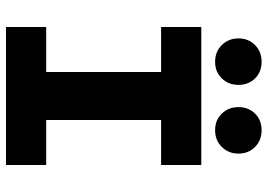

<svg xmlns="http://www.w3.org/2000/svg" viewBox="-146 -746 892 640"><g transform="rotate(90 300.0 -426.0)"><path d="M70 0V-134H220V-517H70V-651H530V-517H380V-134H530V0ZM186 -697Q152 -697 130 -719.5Q108 -742 108 -775Q108 -808 130 -830Q152 -852 186 -852Q220 -852 241.5 -830Q263 -808 263 -775Q263 -742 241.5 -719.5Q220 -697 186 -697ZM414 -697Q380 -697 358.5 -719.5Q337 -742 337 -775Q337 -808 358.5 -830Q380 -852 414 -852Q448 -852 470 -830Q492 -808 492 -775Q492 -742 470 -719.5Q448 -697 414 -697Z"/></g></svg>

Font: Source Code Pro ExtraBold
Style: Regular
Weight: 800
Monospace: yes
Designer: Paul D. Hunt, Teo Tuominen
Foundry: Adobe Systems Incorporated
Version: Version 1.018;hotconv 1.0.116;makeotfexe 2.5.65601